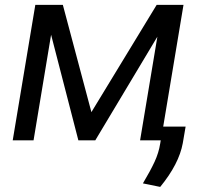

<svg xmlns="http://www.w3.org/2000/svg" viewBox="-20 -565 848 773"><path d="M348 -113.6 610.8 -545.5H718.8L637.1 -55.4H727.3L715.9 11.4Q700.6 95.2 625 187.5L555.4 173.3Q585.2 123.2 602.3 86.5Q619.3 49.7 625 12.8L627.1 0H544L613.6 -417.3L363.6 0H295.5L185.7 -425.1L115.1 0H31.2L122.2 -545.5H233Z"/></svg>

Font: Karasuma Gothic
Style: Italic
Weight: 400
Italic angle: -9.39999°
Designer: Rasmus Andersson / Ryoko Nishizuka
Foundry: Genbu
Version: Version 1.00